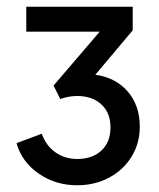

<svg xmlns="http://www.w3.org/2000/svg" viewBox="-20 -765 472 570"><path d="M29 -340 104 -368Q117 -332 145 -312.5Q173 -293 209 -293Q254 -293 281 -318Q308 -343 308 -387Q308 -430 281 -455Q254 -480 209 -480Q184 -480 159 -471L139 -511L276 -671H58V-745H374V-675L263 -543Q323 -535 359 -493.5Q395 -452 395 -389Q395 -340 371 -300.5Q347 -261 304.5 -238Q262 -215 209 -215Q145 -215 95 -249.5Q45 -284 29 -340Z"/></svg>

Font: Eudoxus Sans Medium
Style: Regular
Weight: 500
Designer: Stijn de Vries
Foundry: tokotype
Version: Version 2.005